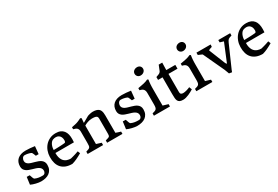

<svg xmlns="http://www.w3.org/2000/svg" viewBox="65 -1800 4150 2867"><g transform="rotate(-30 2140.5 -366.0)"><path d="M85 -158.7 135.7 -157.7 154.3 -104.5Q159.7 -89.8 164.1 -85.4Q168.5 -81.1 172.4 -78.6Q188.5 -71.3 204.1 -66.9Q219.7 -62.5 235.8 -59.8Q252 -57.1 269 -56.4Q286.1 -55.7 304.7 -55.7Q315.9 -55.7 325.2 -60.3Q334.5 -64.9 340.8 -73Q347.2 -81.1 350.6 -91.1Q354 -101.1 354 -112.3Q354 -137.7 342 -154.3Q330.1 -170.9 310.5 -182.1Q291 -193.4 265.9 -201.2Q240.7 -209 214.8 -216.3Q189 -223.6 163.8 -232.9Q138.7 -242.2 119.1 -256.1Q99.6 -270 87.6 -290.8Q75.7 -311.5 75.7 -342.8Q75.7 -380.9 88.1 -411.4Q100.6 -441.9 124.8 -463.4Q148.9 -484.9 184.3 -496.3Q219.7 -507.8 265.6 -507.8Q306.2 -507.8 343.8 -504.2Q381.3 -500.5 421.4 -495.1L408.7 -363.8H360.8L346.2 -400.4Q340.8 -414.6 335.4 -422.6Q330.1 -430.7 319.8 -435.1Q299.3 -443.8 271.7 -449.5Q244.1 -455.1 216.8 -455.1Q205.1 -455.1 195.3 -448.7Q185.5 -442.4 179 -432.4Q172.4 -422.4 168.7 -410.4Q165 -398.4 165 -386.7Q165 -362.8 177 -347.2Q189 -331.5 208.5 -321Q228 -310.5 252.9 -303.5Q277.8 -296.4 303.7 -289.1Q329.6 -281.7 354.5 -272.7Q379.4 -263.7 398.9 -249.3Q418.5 -234.9 430.4 -213.6Q442.4 -192.4 442.4 -160.6Q442.4 -114.7 426.5 -82.8Q410.6 -50.8 383.3 -30.5Q356 -10.3 319.1 -1Q282.2 8.3 240.7 8.3Q222.2 8.3 199.2 4.9Q176.3 1.5 152.8 -4.2Q129.4 -9.8 107.4 -17.3Q85.4 -24.9 68.4 -33.2Z M532.7 -242.2Q533.7 -295.9 551.5 -344.2Q569.3 -392.6 601.8 -429.2Q634.3 -465.8 680.2 -487.3Q726.1 -508.8 783.7 -508.8Q830.6 -508.8 863.5 -494.4Q896.5 -480 917.5 -453.4Q938.5 -426.8 947.8 -389.4Q957 -352.1 956.1 -306.2Q955.6 -299.3 955.3 -290.3Q955.1 -281.2 954.6 -272.9Q954.1 -263.7 953.1 -253.4H634.3Q633.3 -211.4 640.9 -181.4Q648.4 -151.4 661.4 -130.4Q674.3 -109.4 691.4 -96.7Q708.5 -84 726.3 -77.1Q744.1 -70.3 761.7 -68.1Q779.3 -65.9 793.9 -65.9Q815.4 -71.3 838.9 -77.6Q859.4 -83 884.3 -90.8Q909.2 -98.6 935.1 -108.4L951.7 -66.4Q924.8 -51.3 901.4 -38.8Q877.9 -26.4 856.2 -16.4Q834.5 -6.3 814.2 1.2Q793.9 8.8 773.4 14.2Q710.9 14.2 665.3 -3.4Q619.6 -21 589.6 -54Q559.6 -86.9 545.4 -134.5Q531.2 -182.1 532.7 -242.2ZM634.3 -304.2Q682.6 -304.7 716.8 -306.2Q751 -307.6 773.7 -309.1Q796.4 -310.5 809.6 -311.8Q822.8 -313 828.6 -314Q836.9 -314.9 841.6 -326.7Q846.2 -338.4 846.2 -351.1Q846.2 -384.3 835 -407.2Q823.7 -430.2 804.2 -442.4Q784.7 -454.6 758.5 -455.3Q732.4 -456.1 703.1 -445.3Q697.3 -443.4 686.3 -435.1Q675.3 -426.8 664.1 -410.2Q652.8 -393.6 644 -367.4Q635.3 -341.3 634.3 -304.2Z M1043.9 -40Q1070.8 -48.3 1086.7 -54.4Q1102.5 -60.5 1110.6 -70.6Q1118.7 -80.6 1120.8 -97.2Q1123 -113.8 1123 -142.6V-338.4Q1123 -364.3 1116 -380.1Q1108.9 -396 1097.4 -405Q1085.9 -414.1 1071.3 -418.9Q1056.6 -423.8 1041 -427.7V-462.9Q1063.5 -467.3 1079.8 -470.5Q1096.2 -473.6 1109.4 -476.8Q1122.6 -480 1133.8 -483.6Q1145 -487.3 1156.7 -491.9Q1168.5 -496.6 1182.1 -502.9Q1195.8 -509.3 1213.9 -518.6L1233.4 -508.3L1227.1 -430.2Q1243.7 -439.5 1261.7 -449.7Q1277.3 -458.5 1296.1 -469.2Q1314.9 -480 1334 -490.7Q1338.9 -492.2 1348.1 -495.1Q1357.4 -498 1369.4 -501Q1381.3 -503.9 1395.3 -506.3Q1409.2 -508.8 1422.9 -508.8Q1460 -508.8 1484.6 -501.5Q1509.3 -494.1 1524.4 -481.2Q1539.6 -468.3 1547.1 -450.2Q1554.7 -432.1 1557.4 -411.1Q1560.1 -390.1 1560.1 -366.5Q1560.1 -342.8 1560.1 -318.4L1560.5 -66.9Q1579.1 -60.1 1595.2 -54.7Q1609.4 -49.8 1623 -45.7Q1636.7 -41.5 1644 -40V0H1379.9V-40Q1399.9 -45.9 1413.6 -49.6Q1427.2 -53.2 1435.8 -57.4Q1444.3 -61.5 1449 -67.1Q1453.6 -72.8 1455.3 -82.3Q1457 -91.8 1457.3 -106.4Q1457.5 -121.1 1457.5 -143.6V-373.5Q1457.5 -383.3 1454.8 -392.6Q1452.1 -401.9 1448.2 -406.2Q1442.4 -411.6 1435.8 -415.5Q1429.2 -419.4 1419.4 -421.9Q1409.7 -424.3 1396 -425.5Q1382.3 -426.8 1363.3 -426.8Q1342.8 -426.8 1322.8 -422.6Q1302.7 -418.5 1284.7 -412.4Q1266.6 -406.2 1251.5 -398.7Q1236.3 -391.1 1225.6 -384.3V-66.9L1310.1 -40V0H1043.9Z M1741.2 -158.7 1792 -157.7 1810.5 -104.5Q1815.9 -89.8 1820.3 -85.4Q1824.7 -81.1 1828.6 -78.6Q1844.7 -71.3 1860.4 -66.9Q1876 -62.5 1892.1 -59.8Q1908.2 -57.1 1925.3 -56.4Q1942.4 -55.7 1960.9 -55.7Q1972.2 -55.7 1981.4 -60.3Q1990.7 -64.9 1997.1 -73Q2003.4 -81.1 2006.8 -91.1Q2010.3 -101.1 2010.3 -112.3Q2010.3 -137.7 1998.3 -154.3Q1986.3 -170.9 1966.8 -182.1Q1947.3 -193.4 1922.1 -201.2Q1897 -209 1871.1 -216.3Q1845.2 -223.6 1820.1 -232.9Q1794.9 -242.2 1775.4 -256.1Q1755.9 -270 1743.9 -290.8Q1731.9 -311.5 1731.9 -342.8Q1731.9 -380.9 1744.4 -411.4Q1756.8 -441.9 1781 -463.4Q1805.2 -484.9 1840.6 -496.3Q1876 -507.8 1921.9 -507.8Q1962.4 -507.8 2000 -504.2Q2037.6 -500.5 2077.6 -495.1L2064.9 -363.8H2017.1L2002.4 -400.4Q1997.1 -414.6 1991.7 -422.6Q1986.3 -430.7 1976.1 -435.1Q1955.6 -443.8 1928 -449.5Q1900.4 -455.1 1873 -455.1Q1861.3 -455.1 1851.6 -448.7Q1841.8 -442.4 1835.2 -432.4Q1828.6 -422.4 1825 -410.4Q1821.3 -398.4 1821.3 -386.7Q1821.3 -362.8 1833.3 -347.2Q1845.2 -331.5 1864.7 -321Q1884.3 -310.5 1909.2 -303.5Q1934.1 -296.4 1960 -289.1Q1985.8 -281.7 2010.7 -272.7Q2035.6 -263.7 2055.2 -249.3Q2074.7 -234.9 2086.7 -213.6Q2098.6 -192.4 2098.6 -160.6Q2098.6 -114.7 2082.8 -82.8Q2066.9 -50.8 2039.6 -30.5Q2012.2 -10.3 1975.3 -1Q1938.5 8.3 1897 8.3Q1878.4 8.3 1855.5 4.9Q1832.5 1.5 1809.1 -4.2Q1785.6 -9.8 1763.7 -17.3Q1741.7 -24.9 1724.6 -33.2Z M2186.5 -40Q2212.4 -46.9 2228.8 -52.7Q2245.1 -58.6 2254.6 -68.8Q2264.2 -79.1 2267.8 -96.2Q2271.5 -113.3 2271.5 -142.6V-344.2Q2271.5 -370.1 2264.6 -386.5Q2257.8 -402.8 2246.6 -412.8Q2235.4 -422.9 2220.7 -428.2Q2206.1 -433.6 2190.4 -437.5V-472.7Q2223.6 -479 2249 -483.6Q2274.4 -488.3 2294.9 -492.9Q2315.4 -497.6 2332.8 -503.7Q2350.1 -509.8 2367.7 -518.6L2385.7 -509.3Q2382.3 -489.3 2380.1 -470.2Q2377.9 -451.2 2376.5 -431.4Q2375 -411.6 2374.5 -390.4Q2374 -369.1 2374 -345.2V-66.9L2462.9 -40V0H2186.5ZM2317.4 -618.7Q2301.8 -618.7 2289.1 -624Q2276.4 -629.4 2267.6 -638.4Q2258.8 -647.5 2253.9 -659.4Q2249 -671.4 2249 -685.1Q2249 -697.3 2253.9 -709.7Q2258.8 -722.2 2269 -731.9Q2279.3 -741.7 2294.7 -748Q2310.1 -754.4 2330.6 -754.4Q2344.2 -754.4 2356.7 -749.8Q2369.1 -745.1 2378.2 -736.8Q2387.2 -728.5 2392.6 -716.6Q2397.9 -704.6 2397.9 -689.9Q2397.9 -673.8 2391.4 -660.9Q2384.8 -647.9 2373.5 -638.4Q2362.3 -628.9 2347.7 -623.8Q2333 -618.7 2317.4 -618.7Z M2584.5 -432.1H2507.3V-481.4L2555.2 -499.5Q2569.3 -504.9 2579.3 -514.4Q2589.4 -523.9 2592.3 -531.2L2629.9 -625H2690.4L2687 -498H2842.8V-432.1H2687V-117.2Q2687 -93.8 2700 -83.7Q2712.9 -73.7 2736.3 -73.7Q2749.5 -73.7 2765.6 -76.7Q2781.7 -79.6 2797.9 -84.2Q2814 -88.9 2829.1 -94.5Q2844.2 -100.1 2855.5 -105.5L2874 -58.6Q2856.4 -47.4 2833.3 -34.7Q2810.1 -22 2785.2 -11.2Q2760.3 -0.5 2735.1 6.3Q2710 13.2 2688 13.2Q2650.9 13.2 2630.1 3.7Q2609.4 -5.9 2599.1 -25.1Q2588.9 -44.4 2586.7 -73.7Q2584.5 -103 2584.5 -142.6Z M2918 -40Q2943.8 -46.9 2960.2 -52.7Q2976.6 -58.6 2986.1 -68.8Q2995.6 -79.1 2999.3 -96.2Q3002.9 -113.3 3002.9 -142.6V-344.2Q3002.9 -370.1 2996.1 -386.5Q2989.3 -402.8 2978 -412.8Q2966.8 -422.9 2952.1 -428.2Q2937.5 -433.6 2921.9 -437.5V-472.7Q2955.1 -479 2980.5 -483.6Q3005.9 -488.3 3026.4 -492.9Q3046.9 -497.6 3064.2 -503.7Q3081.5 -509.8 3099.1 -518.6L3117.2 -509.3Q3113.8 -489.3 3111.6 -470.2Q3109.4 -451.2 3107.9 -431.4Q3106.4 -411.6 3106 -390.4Q3105.5 -369.1 3105.5 -345.2V-66.9L3194.3 -40V0H2918ZM3048.8 -618.7Q3033.2 -618.7 3020.5 -624Q3007.8 -629.4 2999 -638.4Q2990.2 -647.5 2985.4 -659.4Q2980.5 -671.4 2980.5 -685.1Q2980.5 -697.3 2985.4 -709.7Q2990.2 -722.2 3000.5 -731.9Q3010.7 -741.7 3026.1 -748Q3041.5 -754.4 3062 -754.4Q3075.7 -754.4 3088.1 -749.8Q3100.6 -745.1 3109.6 -736.8Q3118.7 -728.5 3124 -716.6Q3129.4 -704.6 3129.4 -689.9Q3129.4 -673.8 3122.8 -660.9Q3116.2 -647.9 3105 -638.4Q3093.8 -628.9 3079.1 -623.8Q3064.5 -618.7 3048.8 -618.7Z M3276.4 -425.3 3268.1 -431.6 3207 -458V-498H3452.1L3449.2 -458.5Q3425.8 -451.2 3410.9 -445.6Q3396 -439.9 3387.7 -432.1L3499.5 -153.8Q3504.9 -141.1 3510 -135.3Q3515.1 -129.4 3520 -128.4L3647.5 -438.5L3584 -458V-498H3788.6V-458.5Q3765.6 -451.2 3752.4 -446.5Q3739.3 -441.9 3730.7 -435.3Q3722.2 -428.7 3715.6 -418.5Q3709 -408.2 3700.2 -389.6L3539.6 -24.4H3539.1L3521.5 21.5L3473.1 13.2L3444.3 -64Z M3817.9 -242.2Q3818.8 -295.9 3836.7 -344.2Q3854.5 -392.6 3887 -429.2Q3919.4 -465.8 3965.3 -487.3Q4011.2 -508.8 4068.8 -508.8Q4115.7 -508.8 4148.7 -494.4Q4181.6 -480 4202.6 -453.4Q4223.6 -426.8 4232.9 -389.4Q4242.2 -352.1 4241.2 -306.2Q4240.7 -299.3 4240.5 -290.3Q4240.2 -281.2 4239.7 -272.9Q4239.3 -263.7 4238.3 -253.4H3919.4Q3918.5 -211.4 3926 -181.4Q3933.6 -151.4 3946.5 -130.4Q3959.5 -109.4 3976.6 -96.7Q3993.7 -84 4011.5 -77.1Q4029.3 -70.3 4046.9 -68.1Q4064.5 -65.9 4079.1 -65.9Q4100.6 -71.3 4124 -77.6Q4144.5 -83 4169.4 -90.8Q4194.3 -98.6 4220.2 -108.4L4236.8 -66.4Q4210 -51.3 4186.5 -38.8Q4163.1 -26.4 4141.4 -16.4Q4119.6 -6.3 4099.4 1.2Q4079.1 8.8 4058.6 14.2Q3996.1 14.2 3950.4 -3.4Q3904.8 -21 3874.8 -54Q3844.7 -86.9 3830.6 -134.5Q3816.4 -182.1 3817.9 -242.2ZM3919.4 -304.2Q3967.8 -304.7 4002 -306.2Q4036.1 -307.6 4058.8 -309.1Q4081.5 -310.5 4094.7 -311.8Q4107.9 -313 4113.8 -314Q4122.1 -314.9 4126.7 -326.7Q4131.3 -338.4 4131.3 -351.1Q4131.3 -384.3 4120.1 -407.2Q4108.9 -430.2 4089.4 -442.4Q4069.8 -454.6 4043.7 -455.3Q4017.6 -456.1 3988.3 -445.3Q3982.4 -443.4 3971.4 -435.1Q3960.4 -426.8 3949.2 -410.2Q3938 -393.6 3929.2 -367.4Q3920.4 -341.3 3919.4 -304.2Z"/></g></svg>

Font: Donegal One
Style: Regular
Weight: 400
Designer: Gary Lonergan
Foundry: Sorkin Type Co.
Version: Version 1.004